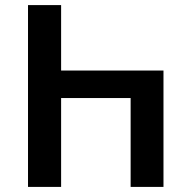

<svg xmlns="http://www.w3.org/2000/svg" viewBox="-20 -734 742 754"><path d="M90 0H220V-349H493V0H622V-457H220V-714H90Z"/></svg>

Font: Noto Sans Georgian SemiBold
Style: Regular
Weight: 600
Designer: Monotype Design Team, Akaki Razmadze
Foundry: Google LLC
Version: Version 2.005